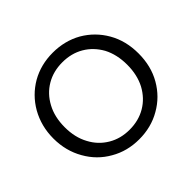

<svg xmlns="http://www.w3.org/2000/svg" viewBox="-165 -907 1116 1116"><g transform="rotate(-45 393.0 -349.0)"><path d="M393 7C393 7 393 7 393 7C458 7 518 -8 571 -39C624 -69 666 -111 697 -165C728 -219 743 -280 743 -349C743 -349 743 -349 743 -349C743 -418 728 -479 697 -533C666 -587 624 -629 571 -660C518 -690 458 -705 393 -705C393 -705 393 -705 393 -705C328 -705 269 -690 216 -660C163 -629 121 -587 90 -533C59 -478 43 -417 43 -349C43 -349 43 -349 43 -349C43 -281 59 -220 90 -166C121 -111 163 -69 216 -39C269 -8 328 7 393 7ZM393 -72C393 -72 393 -72 393 -72C344 -72 301 -83 262 -106C223 -129 192 -161 170 -203C147 -245 136 -294 136 -349C136 -349 136 -349 136 -349C136 -405 147 -454 170 -496C192 -537 222 -569 261 -592C300 -615 344 -626 393 -626C393 -626 393 -626 393 -626C442 -626 486 -615 525 -592C564 -569 594 -537 617 -496C639 -454 650 -405 650 -349C650 -349 650 -349 650 -349C650 -294 639 -245 617 -203C594 -161 564 -129 525 -106C486 -83 442 -72 393 -72Z"/></g></svg>

Font: Girnar Poppins
Style: Regular
Weight: 500
Designer: Ninad Kale (Devanagari), Jonny Pinhorn (Latin)
Foundry: Indian Type Foundry
Version: ""